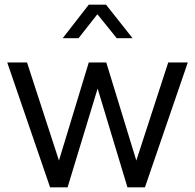

<svg xmlns="http://www.w3.org/2000/svg" viewBox="-20 -804 837 824"><path d="M195 0H270L399 -424L527 0H602L786 -536H702L565 -115L436 -536H361L233 -115L96 -536H11ZM249 -640H317L398 -743L481 -640H549L435 -784H361Z"/></svg>

Font: Plus Jakarta Sans
Style: Regular
Weight: 400
Designer: Gumpita Rahayu
Foundry: Tokotype
Version: Version 2.004; ttfautohint (v1.8.3)